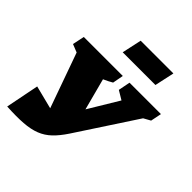

<svg xmlns="http://www.w3.org/2000/svg" viewBox="-238 -1063 1232 1232"><g transform="rotate(45 377.5 -447.5)"><path d="M23 3 68 -224 226 -184 93 -557 38 -579 55 -660H409L395 -586Q366 -569 334 -555L391 -339L514 -543L454 -579L470 -660H755L740 -586Q716 -572 693 -560L429 -157Q394 -104 358.5 -70Q323 -36 278.5 -18.5Q234 -1 172.5 3.5Q111 8 23 3ZM301 -767 330 -901H627L598 -767Z"/></g></svg>

Font: Piazzolla SC Black
Style: Italic
Weight: 900
Italic angle: -11.3°
Designer: Juan Pablo del Peral
Foundry: Huerta Tipografica
Version: Version 1.330